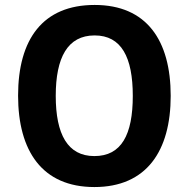

<svg xmlns="http://www.w3.org/2000/svg" viewBox="-20 -745 762 775"><path d="M669 -358C669 -582 572 -725 362 -725C153 -725 53 -587 53 -359C53 -136 150 10 361 10C571 10 669 -135 669 -358ZM205 -358C205 -513 253 -602 362 -602C470 -602 516 -514 516 -358C516 -201 470 -115 361 -115C253 -115 205 -203 205 -358Z"/></svg>

Font: Noto Sans Arabic UI SmCn
Style: Bold
Weight: 700
Width: 4
Designer: Monotype Design Team, Nadine Chahine and Nizar Qandah
Foundry: Monotype Imaging Inc.
Version: Version 2.010